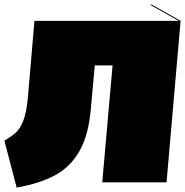

<svg xmlns="http://www.w3.org/2000/svg" viewBox="-50 -831 843 875"><path d="M773 -736 709 0H416L463 -533H382L364 -335Q354 -217 313 -144Q272 -71 202 -33Q132 5 26 24L-30 -190Q4 -210 23 -227.5Q42 -245 56.5 -282Q71 -319 77 -386L107 -736H764L636 -808L640 -811Z"/></svg>

Font: FFF_HK Layer Front
Style: Regular
Weight: 400
Italic angle: -5°
Designer: bBox Type GmbH
Foundry: bBox Type GmbH
Version: Version 0.002